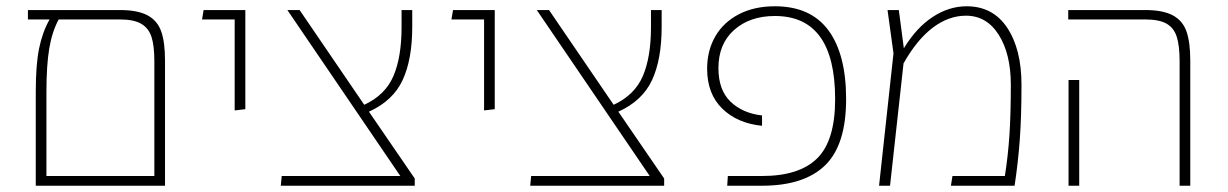

<svg xmlns="http://www.w3.org/2000/svg" viewBox="-20 -592 3913 612"><path d="M506 -399V0H94V-300Q94 -385 104.5 -437Q115 -489 138 -530H69V-560H362Q419 -560 450.5 -543Q482 -526 494 -491.5Q506 -457 506 -399ZM472 -31V-397Q472 -446 463 -474Q454 -502 430.5 -516Q407 -530 362 -530H167Q146 -491 137 -437.5Q128 -384 128 -298V-31Z M728 -530H624L629 -560H762V-244L728 -240Z M1302 -23V0H875L878 -31H1256L896 -560H935L1141 -258Q1208 -289 1234 -349.5Q1260 -410 1260 -506V-560H1294V-506Q1294 -403 1263.5 -337Q1233 -271 1156 -236Z M1523 -530H1419L1424 -560H1557V-244L1523 -240Z M2097 -23V0H1670L1673 -31H2051L1691 -560H1730L1936 -258Q2003 -289 2029 -349.5Q2055 -410 2055 -506V-560H2089V-506Q2089 -403 2058.5 -337Q2028 -271 1951 -236Z M2300 -31H2409Q2528 -31 2585 -87.5Q2642 -144 2642 -276Q2642 -541 2450 -541Q2370 -541 2320 -496.5Q2270 -452 2270 -375Q2270 -305 2308.5 -268Q2347 -231 2409 -224V-191Q2330 -199 2282 -246Q2234 -293 2234 -373Q2234 -431 2260 -476Q2286 -521 2335 -546.5Q2384 -572 2450 -572Q2564 -572 2620.5 -495.5Q2677 -419 2677 -276Q2677 -130 2610 -65Q2543 0 2409 0H2298Z M3236 -322Q3236 -220 3230.5 -146Q3225 -72 3214 0H3011L3016 -31H3183Q3193 -94 3197.5 -160.5Q3202 -227 3202 -322Q3202 -420 3163.5 -481Q3125 -542 3059 -542Q3004 -542 2953.5 -504Q2903 -466 2860 -390L2817 0H2782L2828 -422L2809 -560H2845L2861 -438Q2901 -504 2953 -538Q3005 -572 3061 -572Q3145 -572 3190.5 -503.5Q3236 -435 3236 -322Z M3740 -397Q3740 -446 3731 -474.5Q3722 -503 3698.5 -516.5Q3675 -530 3630 -530H3385V-560H3630Q3687 -560 3718.5 -543Q3750 -526 3762 -491.5Q3774 -457 3774 -399V0H3740ZM3386 -337H3420V0H3386Z"/></svg>

Font: FiraGO UltraLight
Style: Regular
Weight: 200
Designer: bBox Type
Foundry: bBox Type GmbH
Version: Version 1.001